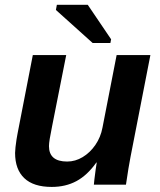

<svg xmlns="http://www.w3.org/2000/svg" viewBox="-20 -753 651 783"><path d="M373 -90.3Q335.9 -38.1 291.7 -14.4Q247.6 9.3 190.9 9.3Q116.7 9.3 79.1 -26.4Q41.5 -62 41.5 -129.4Q41.5 -137.7 43.2 -153.1Q44.9 -168.5 47.4 -184.6Q49.8 -200.7 51.8 -209.5L113.8 -528.3H250L192.4 -237.8Q179.7 -176.8 179.7 -157.2Q179.7 -94.2 253.9 -94.2Q287.1 -94.2 317.1 -112.3Q347.2 -130.4 368.9 -161.9Q390.6 -193.4 397.9 -232.4L455.6 -528.3H593.3L512.2 -112.8Q508.3 -93.3 503.7 -65.2Q499 -37.1 493.7 0H362.8Q362.8 -2.9 365 -21.7Q367.2 -40.5 370.1 -61.3Q373 -82 374.5 -90.3ZM433.1 -592.8 430.2 -577.6H357.9L208 -712.4L211.9 -733.4H337.9Z"/></svg>

Font: Arimo
Style: Italic
Weight: 400
Italic angle: -12°
Designer: Steve Matteson
Foundry: Monotype Imaging Inc.
Version: Version 1.33